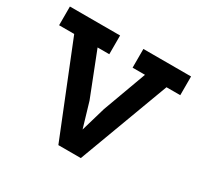

<svg xmlns="http://www.w3.org/2000/svg" viewBox="-130 -744 928 899"><g transform="rotate(30 334.0 -294.5)"><path d="M6.2 -589H277.5V-487.8H214.2L306 -253.5L345.5 -119.8L384.2 -252.2L470.5 -487.8H403.5V-589H661.2V-487.8H586.8L405.2 0H283.8L87.8 -487.8H6.2Z"/></g></svg>

Font: Podkova VF Beta
Style: Regular
Weight: 400
Designer: Ilya Yudin
Foundry: Cyreal (www.cyreal.org)
Version: Version 2.100